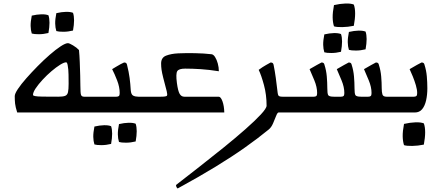

<svg xmlns="http://www.w3.org/2000/svg" viewBox="-20 -641 2523 1094"><path d="M371 -164Q371 -184 370.5 -215.5Q370 -247 366 -267Q363 -286 357 -286Q345 -286 322.5 -272Q300 -258 273.5 -235.5Q247 -213 223 -187Q199 -161 183.5 -138Q168 -115 168 -100Q168 -96 179.5 -93.5Q191 -91 222.5 -90.5Q254 -90 312 -90Q339 -90 351.5 -95Q364 -100 367.5 -116Q371 -132 371 -164ZM459 -90H531V0Q412 0 327.5 0Q243 0 183.5 0Q124 0 78 0Q68 -32 66 -50.5Q64 -69 64 -93Q64 -107 82 -134Q100 -161 130 -195Q160 -229 194.5 -264Q229 -299 263.5 -329Q298 -359 325.5 -377Q353 -395 367 -395Q375 -395 396 -382.5Q417 -370 430 -356Q433 -326 434.5 -287Q436 -248 437 -211.5Q438 -175 438 -152Q438 -109 442 -99.5Q446 -90 459 -90ZM161 -450Q155 -469 154.5 -493Q154 -517 161 -552Q191 -559 216 -559.5Q241 -560 256 -554Q268 -519 256 -453Q228 -446 201 -446Q174 -446 161 -450ZM301 -464Q295 -483 294.5 -507Q294 -531 301 -566Q331 -573 356 -573.5Q381 -574 396 -568Q408 -533 396 -467Q368 -460 341 -460Q314 -460 301 -464Z M768 -90H820V0H491V-90H643Q653 -90 657.5 -94Q662 -98 662 -111Q662 -145 647.5 -182.5Q633 -220 619 -247Q627 -252 640.5 -260Q654 -268 667.5 -275.5Q681 -283 687 -285Q696 -285 699.5 -281Q703 -277 704 -271Q714 -231 718.5 -197Q723 -163 725 -127Q727 -102 739 -96Q751 -90 768 -90ZM518 182Q512 163 511.5 139Q511 115 518 80Q548 73 573 72.5Q598 72 613 78Q625 113 613 179Q585 186 558 186Q531 186 518 182ZM658 168Q652 149 651.5 125Q651 101 658 66Q688 59 713 58.5Q738 58 753 64Q765 99 753 165Q725 172 698 172Q671 172 658 168Z M780 -90H1226Q1238 -90 1247.5 -64Q1257 -38 1258 0Q1241 0 1204 0Q1167 0 1118 0Q1069 0 1016 0Q963 0 915 0Q867 0 831 0Q795 0 780 0ZM1035 -250Q999 -250 990 -235.5Q981 -221 988 -168Q994 -123 1003.5 -106.5Q1013 -90 1030 -90L973 -53L896 -90Q927 -90 931 -95.5Q935 -101 930 -121Q917 -170 910 -198Q903 -226 900.5 -243.5Q898 -261 898 -279Q898 -313 926.5 -324Q955 -335 995 -337Q1039 -339 1091 -338Q1143 -337 1185 -332Q1196 -331 1205.5 -316Q1215 -301 1221 -279Q1227 -257 1227 -235Q1170 -244 1123 -247Q1076 -250 1035 -250Z M1567 0Q1561 0 1553.5 19Q1546 38 1536 61.5Q1526 85 1511 97Q1450 147 1376.5 199Q1303 251 1209 308.5Q1115 366 992 433Q983 425 983 413Q1046 364 1116.5 309Q1187 254 1255 199Q1323 144 1378 95.5Q1433 47 1466 11.5Q1499 -24 1499 -39Q1499 -101 1484 -156.5Q1469 -212 1454 -243Q1477 -260 1496 -270.5Q1515 -281 1522 -285Q1531 -285 1534.5 -281Q1538 -277 1539 -271Q1546 -237 1551.5 -197Q1557 -157 1559 -137Q1562 -105 1566 -97.5Q1570 -90 1589 -90H1651V0Z M2155 -138Q2155 -116 2159 -103Q2163 -90 2182 -90H2226V0H1611V-90H1768Q1778 -90 1782.5 -94Q1787 -98 1787 -111Q1787 -145 1771 -183.5Q1755 -222 1744 -247Q1767 -261 1786 -271Q1805 -281 1812 -285Q1821 -285 1824.5 -281Q1828 -277 1829 -271Q1839 -240 1842 -205.5Q1845 -171 1845 -138Q1845 -110 1849.5 -100Q1854 -90 1882 -90H1923Q1933 -90 1937.5 -94Q1942 -98 1942 -111Q1942 -145 1926 -183.5Q1910 -222 1899 -247Q1922 -261 1941 -271Q1960 -281 1967 -285Q1976 -285 1979.5 -281Q1983 -277 1984 -271Q1994 -240 1997 -205.5Q2000 -171 2000 -138Q2000 -110 2004.5 -100Q2009 -90 2037 -90H2078Q2088 -90 2092.5 -94Q2097 -98 2097 -111Q2097 -145 2081 -183.5Q2065 -222 2054 -247Q2077 -261 2096 -271Q2115 -281 2122 -285Q2131 -285 2134.5 -281Q2138 -277 2139 -271Q2149 -240 2152 -205.5Q2155 -171 2155 -138ZM1883 -491Q1876 -513 1875.5 -541.5Q1875 -570 1883 -612Q1918 -620 1948.5 -621Q1979 -622 1996 -615Q2011 -574 1996 -494Q1962 -487 1930 -486.5Q1898 -486 1883 -491ZM1828 -343Q1822 -362 1821.5 -386Q1821 -410 1828 -445Q1858 -452 1883 -452.5Q1908 -453 1923 -447Q1935 -412 1923 -346Q1895 -339 1868 -339Q1841 -339 1828 -343ZM1968 -357Q1962 -376 1961.5 -400Q1961 -424 1968 -459Q1998 -466 2023 -466.5Q2048 -467 2063 -461Q2075 -426 2063 -360Q2035 -353 2008 -353Q1981 -353 1968 -357Z M2282 186Q2275 164 2274.5 135.5Q2274 107 2282 65Q2317 57 2347.5 56Q2378 55 2395 62Q2410 103 2395 183Q2361 190 2329 190.5Q2297 191 2282 186ZM2343 0H2186V-90H2338Q2348 -90 2352.5 -94Q2357 -98 2357 -111Q2357 -130 2349.5 -155.5Q2342 -181 2332 -205.5Q2322 -230 2314 -247Q2337 -261 2355.5 -271Q2374 -281 2382 -285Q2391 -285 2394.5 -281Q2398 -277 2399 -271Q2409 -240 2412 -205.5Q2415 -171 2415 -138Q2415 -101 2408 -69.5Q2401 -38 2385.5 -19Q2370 0 2343 0Z"/></svg>

Font: Ruwudu
Style: Regular
Weight: 400
Designer: Becca Hirsbrunner Spalinger
Foundry: SIL International
Version: Version 3.000